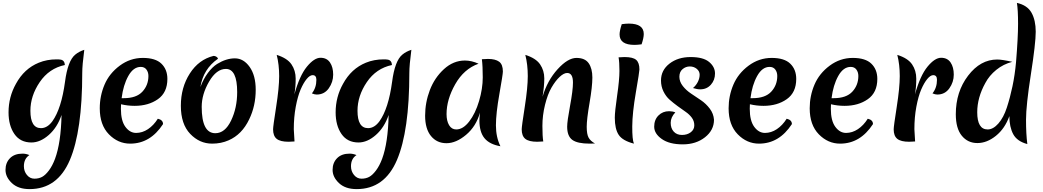

<svg xmlns="http://www.w3.org/2000/svg" viewBox="-20 -977 7201 1326"><path d="M371 -567Q390 -567 400 -565Q426 -560 428 -528Q319 -505 254.5 -410Q190 -315 190 -212Q190 -92 263 -92Q307 -92 342 -140Q404 -227 429 -412Q448 -558 500 -600Q525 -621 562 -633Q548 -527 548 -473Q548 -73 462.5 128Q377 329 184 329Q106 329 62 287.5Q18 246 18 196.5Q18 147 49 115.5Q80 84 136 84Q159 84 183 94Q145 119 145 171Q145 206 166 231.5Q187 257 217.5 257Q248 257 271 244.5Q294 232 318 200Q342 168 360 120Q401 9 405 -183Q376 -97 317 -45Q258 7 197 7Q120 7 79.5 -51.5Q39 -110 39 -201Q39 -307 90 -398Q147 -503 248 -544Q304 -567 371 -567Z M910 -246Q862 -246 816 -257Q815 -247 815 -226Q815 -143 846 -101Q877 -59 920 -59Q963 -59 1002 -85Q1041 -111 1070 -157Q1106 -149 1106 -120Q1018 15 879 15Q795 15 732 -49.5Q669 -114 669 -229Q669 -315 702 -392.5Q735 -470 807 -523.5Q879 -577 966.5 -577Q1054 -577 1095 -537Q1136 -497 1136 -432Q1136 -338 1070.5 -292Q1005 -246 910 -246ZM952 -515Q901 -515 866 -452Q831 -389 820 -299H835Q922 -299 963.5 -344Q1005 -389 1005 -452Q1005 -478 991.5 -496.5Q978 -515 952 -515Z M1540 -501Q1475 -501 1424 -413.5Q1373 -326 1373 -239Q1373 -57 1467 -57Q1534 -57 1576 -144.5Q1618 -232 1618 -341Q1618 -501 1540 -501ZM1455 -591Q1466 -591 1475.5 -584.5Q1485 -578 1485 -571Q1384 -501 1364 -376Q1385 -432 1415.5 -473Q1446 -514 1479 -535Q1542 -574 1602 -574Q1662 -574 1704 -515Q1746 -456 1746 -357Q1746 -246 1701 -153Q1651 -48 1559 -8Q1507 15 1445 15Q1358 15 1293.5 -52.5Q1229 -120 1229 -246.5Q1229 -373 1291 -469.5Q1353 -566 1455 -591Z M2013 -325Q2049 -455 2099.5 -516.5Q2150 -578 2193.5 -578Q2237 -578 2259 -545.5Q2281 -513 2281 -461.5Q2281 -410 2250.5 -367Q2220 -324 2167 -324Q2153 -324 2134 -332Q2165 -371 2165 -426Q2165 -458 2139 -458Q2120 -458 2098 -431.5Q2076 -405 2056 -358.5Q2036 -312 2022.5 -239.5Q2009 -167 2009 -85Q2009 -75 2014 0Q1982 2 1973 2Q1916 2 1891 -18Q1866 -38 1866 -84Q1866 -104 1887 -238Q1908 -372 1908 -451.5Q1908 -531 1891 -598Q1964 -575 1993 -532.5Q2022 -490 2022 -433.5Q2022 -377 2013 -325Z M2630 -567Q2649 -567 2659 -565Q2685 -560 2687 -528Q2578 -505 2513.5 -410Q2449 -315 2449 -212Q2449 -92 2522 -92Q2566 -92 2601 -140Q2663 -227 2688 -412Q2707 -558 2759 -600Q2784 -621 2821 -633Q2807 -527 2807 -473Q2807 -73 2721.5 128Q2636 329 2443 329Q2365 329 2321 287.5Q2277 246 2277 196.5Q2277 147 2308 115.5Q2339 84 2395 84Q2418 84 2442 94Q2404 119 2404 171Q2404 206 2425 231.5Q2446 257 2476.5 257Q2507 257 2530 244.5Q2553 232 2577 200Q2601 168 2619 120Q2660 9 2664 -183Q2635 -97 2576 -45Q2517 7 2456 7Q2379 7 2338.5 -51.5Q2298 -110 2298 -201Q2298 -307 2349 -398Q2406 -503 2507 -544Q2563 -567 2630 -567Z M3064 -189Q3064 -142 3081.5 -112.5Q3099 -83 3131 -83Q3178 -83 3220.5 -138Q3263 -193 3288.5 -279Q3314 -365 3314 -442.5Q3314 -520 3308 -568Q3338 -570 3350 -570Q3401 -570 3427 -551Q3453 -532 3453 -483Q3453 -464 3429 -328.5Q3405 -193 3405 -111.5Q3405 -30 3436 33Q3361 20 3326 -22.5Q3291 -65 3291 -145Q3291 -159 3295 -199Q3268 -104 3199 -46Q3130 12 3063.5 12Q2997 12 2956.5 -37.5Q2916 -87 2916 -178Q2916 -269 2948.5 -354.5Q2981 -440 3046 -499.5Q3111 -559 3191 -559Q3237 -559 3285 -537Q3184 -501 3124 -395.5Q3064 -290 3064 -189Z M4089 14Q4076 15 4052 15Q3968 15 3932.5 -11Q3897 -37 3897 -102Q3897 -139 3917 -246.5Q3937 -354 3937 -407Q3937 -473 3897 -473Q3874 -473 3845 -446Q3816 -419 3789 -372.5Q3762 -326 3744 -253Q3726 -180 3726 -107.5Q3726 -35 3732 0Q3700 2 3690 2Q3633 2 3608 -18Q3583 -38 3583 -84Q3583 -104 3604 -238Q3625 -372 3625 -451.5Q3625 -531 3608 -598Q3681 -575 3710 -532.5Q3739 -490 3739 -435.5Q3739 -381 3727 -309Q3760 -421 3831 -499Q3902 -577 3961 -577Q4020 -577 4045.5 -540.5Q4071 -504 4071 -441.5Q4071 -379 4051.5 -266Q4032 -153 4032 -101.5Q4032 -50 4045 -26.5Q4058 -3 4089 14Z M4358 15Q4280 -5 4253 -45.5Q4226 -86 4226 -164Q4226 -206 4242 -316Q4258 -426 4258 -487Q4258 -548 4252 -581Q4274 -583 4293 -583Q4351 -583 4373.5 -563.5Q4396 -544 4396 -497Q4396 -482 4371.5 -339.5Q4347 -197 4346.5 -104.5Q4346 -12 4358 15ZM4411 -671Q4383 -667 4362 -667Q4259 -667 4259 -739Q4259 -765 4274 -810Q4302 -814 4323 -814Q4426 -814 4426 -742Q4426 -716 4411 -671Z M4911 -150Q4911 -78 4849 -29Q4787 20 4695 20Q4603 20 4550.5 -17Q4498 -54 4498 -102Q4498 -150 4527.5 -179.5Q4557 -209 4601 -209Q4624 -209 4644 -201Q4612 -167 4612 -129Q4612 -91 4633 -68Q4654 -45 4690 -45Q4726 -45 4750.5 -63.5Q4775 -82 4775 -111.5Q4775 -141 4758 -164Q4741 -187 4715.5 -204.5Q4690 -222 4660 -244Q4630 -266 4604.5 -288.5Q4579 -311 4562 -345.5Q4545 -380 4545 -421Q4545 -492 4603.5 -537.5Q4662 -583 4749.5 -583Q4837 -583 4877.5 -549Q4918 -515 4918 -469.5Q4918 -424 4889.5 -392Q4861 -360 4816 -360Q4794 -360 4766 -369Q4788 -388 4800 -412.5Q4812 -437 4812 -461Q4812 -485 4792 -501.5Q4772 -518 4744 -518Q4716 -518 4694 -499.5Q4672 -481 4672 -447Q4672 -413 4695.5 -383Q4719 -353 4753 -330.5Q4787 -308 4821.5 -284.5Q4856 -261 4882 -226.5Q4908 -192 4911 -150Z M5253 -246Q5205 -246 5159 -257Q5158 -247 5158 -226Q5158 -143 5189 -101Q5220 -59 5263 -59Q5306 -59 5345 -85Q5384 -111 5413 -157Q5449 -149 5449 -120Q5361 15 5222 15Q5138 15 5075 -49.5Q5012 -114 5012 -229Q5012 -315 5045 -392.5Q5078 -470 5150 -523.5Q5222 -577 5309.5 -577Q5397 -577 5438 -537Q5479 -497 5479 -432Q5479 -338 5413.5 -292Q5348 -246 5253 -246ZM5295 -515Q5244 -515 5209 -452Q5174 -389 5163 -299H5178Q5265 -299 5306.5 -344Q5348 -389 5348 -452Q5348 -478 5334.5 -496.5Q5321 -515 5295 -515Z M5813 -246Q5765 -246 5719 -257Q5718 -247 5718 -226Q5718 -143 5749 -101Q5780 -59 5823 -59Q5866 -59 5905 -85Q5944 -111 5973 -157Q6009 -149 6009 -120Q5921 15 5782 15Q5698 15 5635 -49.5Q5572 -114 5572 -229Q5572 -315 5605 -392.5Q5638 -470 5710 -523.5Q5782 -577 5869.5 -577Q5957 -577 5998 -537Q6039 -497 6039 -432Q6039 -338 5973.5 -292Q5908 -246 5813 -246ZM5855 -515Q5804 -515 5769 -452Q5734 -389 5723 -299H5738Q5825 -299 5866.5 -344Q5908 -389 5908 -452Q5908 -478 5894.5 -496.5Q5881 -515 5855 -515Z M6299 -325Q6335 -455 6385.5 -516.5Q6436 -578 6479.5 -578Q6523 -578 6545 -545.5Q6567 -513 6567 -461.5Q6567 -410 6536.5 -367Q6506 -324 6453 -324Q6439 -324 6420 -332Q6451 -371 6451 -426Q6451 -458 6425 -458Q6406 -458 6384 -431.5Q6362 -405 6342 -358.5Q6322 -312 6308.5 -239.5Q6295 -167 6295 -85Q6295 -75 6300 0Q6268 2 6259 2Q6202 2 6177 -18Q6152 -38 6152 -84Q6152 -104 6173 -238Q6194 -372 6194 -451.5Q6194 -531 6177 -598Q6250 -575 6279 -532.5Q6308 -490 6308 -433.5Q6308 -377 6299 -325Z M6729 -202Q6729 -83 6801 -83Q6839 -83 6875 -124Q6911 -165 6933.5 -234Q6956 -303 6972.5 -381.5Q6989 -460 6997 -548Q7011 -718 7011 -813.5Q7011 -909 7003 -957Q7075 -941 7104 -889Q7133 -837 7133 -758Q7133 -679 7099.5 -464Q7066 -249 7066 -150Q7066 -51 7075 18Q7004 -1 6977.5 -50.5Q6951 -100 6951 -175Q6920 -89 6858 -39Q6796 11 6730 11Q6664 11 6622.5 -39.5Q6581 -90 6581 -188Q6581 -343 6666 -454.5Q6751 -566 6867 -566Q6900 -566 6971 -550Q6909 -534 6860.5 -494.5Q6812 -455 6785 -404Q6729 -303 6729 -202Z"/></svg>

Font: MeriendaOneRegular
Style: Regular
Weight: 400
Designer: Eduardo Rodriguez Tunni
Foundry: Eduardo Rodriguez Tunni
Version: Version 1.001